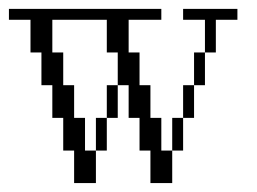

<svg xmlns="http://www.w3.org/2000/svg" viewBox="-20 -410 576 430"><path d="M194.8 -72.8V-146H219.2V-72.8ZM365.7 -72.8V-146H390.1V-72.8ZM219.2 -146V-219.2H243.7V-146ZM390.1 -146V-219.2H414.6V-146ZM414.6 -219.2V-292.5H439V-219.2ZM146 0V-72.8H121.6V-146H97.2V-219.2H72.8V-292.5H48.3V-365.7H0V-390.1H341.3V-365.7H268.1V-292.5H292.5V-219.2H316.9V-146H341.3V-72.8H365.7V0H316.9V-72.8H292.5V-146H268.1V-219.2H243.7V-292.5H219.2V-365.7H97.2V-292.5H121.6V-219.2H146V-146H170.4V-72.8H194.8V0ZM439 -292.5V-365.7H390.1V-390.1H511.7V-365.7H463.4V-292.5Z"/></svg>

Font: FS Mondwest Regular
Style: Regular
Weight: 400
Designer: NZWStudios2024
Foundry: https://fontstruct.com
Version: Version 1.0